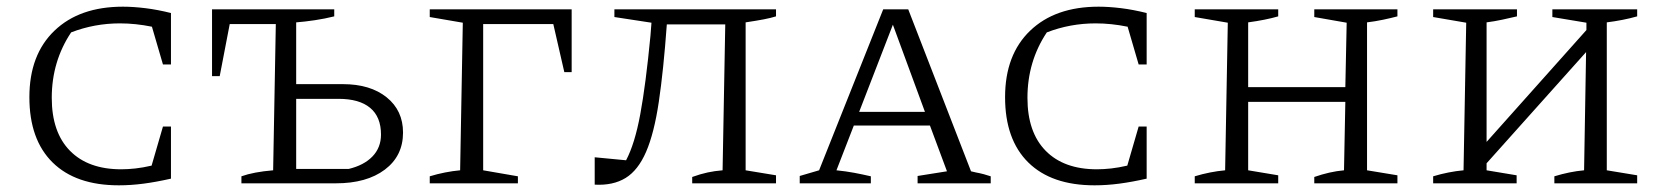

<svg xmlns="http://www.w3.org/2000/svg" viewBox="-20 -549 4978 575"><path d="M336 6Q207 6 137.5 -62.5Q68 -131 68 -258Q68 -385 143 -457Q218 -529 348 -529Q379 -529 415.5 -524.5Q452 -520 492 -510V-356H468L435 -469Q386 -479 339 -479Q263 -479 193 -452Q135 -365 135 -256Q135 -153 189.5 -97.5Q244 -42 343 -42Q363 -42 385.5 -44.5Q408 -47 434 -53L468 -170H492V-14Q448 -4 410 1Q372 6 336 6Z M703 0V-21Q739 -34 798 -39L806 -477H668L638 -321H615V-521H981V-500Q953 -493 923 -488.5Q893 -484 867 -482V-297H1007Q1089 -297 1138 -257.5Q1187 -218 1187 -152Q1187 -82 1132.5 -41Q1078 0 986 0ZM867 -43H1024Q1070 -54 1095.5 -80.5Q1121 -107 1121 -146Q1121 -199 1088.5 -226Q1056 -253 994 -253H867Z M1267 0V-21Q1290 -28 1313 -32.5Q1336 -37 1358 -39L1366 -481L1267 -498V-521H1692V-333H1670L1637 -477H1427V-39L1531 -21V0Z M1761 4V-78L1855 -69Q1881 -118 1897.5 -207Q1914 -296 1928 -442L1931 -481L1820 -498V-521H2304V-500Q2288 -495 2267 -491Q2246 -487 2213 -482V-39L2304 -24V0H2053V-19Q2078 -28 2099 -32.5Q2120 -37 2144 -39L2152 -476H1977Q1967 -338 1953 -244Q1939 -150 1915 -94.5Q1891 -39 1853.5 -16Q1816 7 1761 4Z M2888 -36Q2904 -32 2913 -30.5Q2922 -29 2947 -21V0H2728V-22L2816 -36L2765 -173H2537L2485 -39Q2514 -36 2538 -31.5Q2562 -27 2588 -21V0H2375V-22L2433 -39L2625 -521H2700ZM2553 -214H2750L2654 -475Z M3258 6Q3129 6 3059.5 -62.5Q2990 -131 2990 -258Q2990 -385 3065 -457Q3140 -529 3270 -529Q3301 -529 3337.5 -524.5Q3374 -520 3414 -510V-356H3390L3357 -469Q3308 -479 3261 -479Q3185 -479 3115 -452Q3057 -365 3057 -256Q3057 -153 3111.5 -97.5Q3166 -42 3265 -42Q3285 -42 3307.5 -44.5Q3330 -47 3356 -53L3390 -170H3414V-14Q3370 -4 3332 1Q3294 6 3258 6Z M3558 0V-21Q3581 -28 3604 -32.5Q3627 -37 3649 -39L3657 -481L3558 -498V-521H3808V-500Q3770 -489 3718 -482V-288H4009L4013 -481L3916 -498V-521H4165V-500Q4146 -495 4122.5 -490Q4099 -485 4074 -482V-39L4165 -24V0H3916V-19Q3939 -27 3961 -32Q3983 -37 4005 -39L4009 -244H3718V-39L3808 -24V0Z M4272 0V-21Q4295 -28 4318 -32.5Q4341 -37 4363 -39L4371 -481L4272 -498V-521H4523V-500Q4502 -495 4478.5 -490Q4455 -485 4432 -482V-124L4731 -459V-481L4629 -498V-521H4883V-500Q4862 -494 4839 -489.5Q4816 -485 4792 -482V-39L4883 -24V0H4635V-21Q4658 -28 4680 -32.5Q4702 -37 4724 -39L4730 -393L4432 -60V-39L4522 -24V0Z"/></svg>

Font: Piazzolla SC Light
Style: Regular
Weight: 300
Designer: Juan Pablo del Peral
Foundry: Huerta Tipografica
Version: Version 1.330